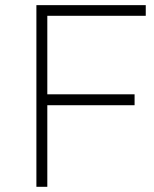

<svg xmlns="http://www.w3.org/2000/svg" viewBox="-20 -719 592 739"><path d="M120.1 -699.2H541V-658.2H162.1V-356H498V-314H162.1V0H120.1Z"/></svg>

Font: Montserrat-Arabic ExtraLight
Style: Regular
Weight: 275
Designer: Mohamed Gaber
Foundry: Kief Type Foundry
Version: Version 5.008;PS 005.008;hotconv 1.0.88;makeotf.lib2.5.64775